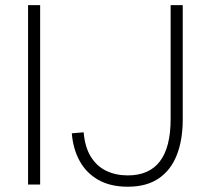

<svg xmlns="http://www.w3.org/2000/svg" viewBox="-20 -717 812 746"><path d="M136 0H89V-697H136ZM476.5 8.5Q409 8.5 362.2 -18Q315.5 -44.5 289.8 -91Q264 -137.5 259 -199L305 -203Q310 -145 333 -108Q356 -71 393 -53.2Q430 -35.5 476.5 -35.5Q643 -35.5 643 -254.5V-697H690V-252.5Q690 -173.5 667 -114.8Q644 -56 596.8 -23.8Q549.5 8.5 476.5 8.5Z"/></svg>

Font: Acari Sans Neue Light
Style: Regular
Weight: 300
Designer: Alfredo Marco Pradil (font), Cristiano Sobral (main changes)
Foundry: Hanken Design Co. (font), Cristiano Sobral (main changes)
Version: Version 2.459;March 19, 2022;FontCreator 14.0.0.2808 64-bit;